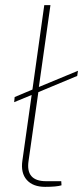

<svg xmlns="http://www.w3.org/2000/svg" viewBox="-20 -720 328 746"><path d="M129 -362 91 -95Q79 -16 159 -16H218L219 0Q200 6 155 6Q108 6 84 -21Q60 -48 67 -96L103 -351L35 -323L37 -343L106 -372L152 -700H176L131 -382L283 -445L280 -425Z"/></svg>

Font: Ezarion Thin
Style: Italic
Weight: 250
Italic angle: -8°
Designer: Natanael Gama
Version: Version 1.001;PS 001.001;hotconv 1.0.70;makeotf.lib2.5.58329